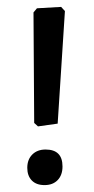

<svg xmlns="http://www.w3.org/2000/svg" viewBox="-20 -530 271 556"><path d="M157 -510 168 -498 147 -172 90 -164 79 -174 77 -494 87 -506ZM112 -97Q161 -97 161 -48Q161 -23 147 -8.5Q133 6 109 6Q85 6 72 -7.5Q59 -21 59 -44Q59 -68 73.5 -82.5Q88 -97 112 -97Z"/></svg>

Font: Alegreya Sans SC Medium
Style: Regular
Weight: 500
Designer: Juan Pablo del Peral
Foundry: Huerta Tipografica
Version: Version 2.001;PS 002.001;hotconv 1.0.88;makeotf.lib2.5.64775